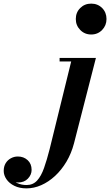

<svg xmlns="http://www.w3.org/2000/svg" viewBox="-254 -780 608 1060"><path d="M-108 260Q-146 260 -174.5 246Q-203 232 -218.2 209.8Q-233.5 187.5 -233.5 163.5Q-233.5 139 -222.8 121.2Q-212 103.5 -194 93.8Q-176 84 -155.5 84Q-123.5 84 -101.5 104Q-79.5 124 -79.5 158Q-79.5 184.5 -99.8 206Q-120 227.5 -154.5 227.5Q-185.5 227.5 -209 209.5Q-232.5 191.5 -232.5 163.5H-213.5Q-213.5 184 -198.8 201.8Q-184 219.5 -159.8 230.5Q-135.5 241.5 -107 241.5Q-72 241.5 -49.2 216.8Q-26.5 192 -10.8 147.2Q5 102.5 20 43.5L139 -440.5H75V-460H275.5L154.5 11.5Q140 67 112.8 112.8Q85.5 158.5 49.8 191.5Q14 224.5 -26.2 242.2Q-66.5 260 -108 260ZM249.5 -589.5Q213.5 -589.5 189 -614.5Q164.5 -639.5 164.5 -675Q164.5 -711.5 189 -735.8Q213.5 -760 249.5 -760Q285.5 -760 309.8 -735.8Q334 -711.5 334 -675Q334 -639.5 309.8 -614.5Q285.5 -589.5 249.5 -589.5Z"/></svg>

Font: Bodoni Moda
Style: Bold Italic
Weight: 700
Italic angle: -13°
Version: Version 2.004